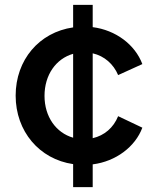

<svg xmlns="http://www.w3.org/2000/svg" viewBox="-20 -765 646 785"><path d="M279 0H359V-93C454 -105 533 -165 562 -243L463 -290C444 -243 407 -211 359 -200V-547C407 -536 444 -503 463 -458L562 -503C532 -583 453 -642 359 -654V-745H279V-653C140 -633 44 -520 44 -374C44 -228 141 -114 279 -94ZM162 -373C162 -459 209 -525 279 -545V-202C209 -222 162 -288 162 -373Z"/></svg>

Font: Mluvka SemiBold
Style: Regular
Weight: 600
Designer: Modified by Jiří Krblich, Original typeface by Gumpita Rahayu
Foundry: Gumpita Rahayu & Jiří Krblich
Version: Version 2.000;Glyphs 3.1.1 (3134)